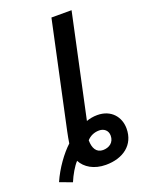

<svg xmlns="http://www.w3.org/2000/svg" viewBox="-203 -833 715 941"><g transform="rotate(-20 154.5 -362.5)"><path d="M-54 11 10 35C24 1 46 -37 65 -57C85 -18 130 10 192 10C282 10 347 -38 347 -123C347 -184 306 -234 234 -234C213 -234 193 -230 177 -224L292 -760H187L69 -210C64 -188 61 -168 58 -150C19 -114 -26 -53 -54 11ZM203 -63C168 -63 153 -92 153 -132C168 -149 190 -160 217 -160C242 -160 262 -144 262 -117C262 -81 235 -63 203 -63Z"/></g></svg>

Font: Noto Sans Medium
Style: Italic
Weight: 500
Italic angle: -12°
Designer: Monotype Design Team
Foundry: Monotype Imaging Inc.
Version: Version 2.013